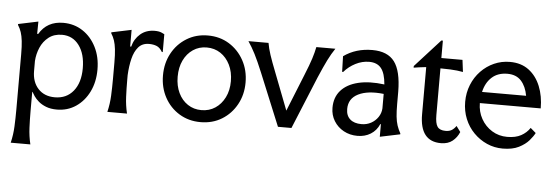

<svg xmlns="http://www.w3.org/2000/svg" viewBox="-55 -841 3674 1276"><g transform="rotate(5 1782.0 -203.0)"><path d="M336 14Q294 14 263.5 2Q233 -10 213 -27.5Q193 -45 181.5 -62Q170 -79 165 -89H163V38Q163 94 165.5 150Q168 206 181 260H50Q63 206 65.5 150Q68 94 68 38V-331Q68 -385 64 -419.5Q60 -454 52 -478Q44 -502 30 -524V-530L163 -558L162 -476H169Q221 -564 329 -564Q402 -564 459 -526.5Q516 -489 549 -423.5Q582 -358 582 -274Q582 -191 550 -126Q518 -61 462.5 -23.5Q407 14 336 14ZM163 -228Q163 -155 204 -110.5Q245 -66 315 -66Q393 -66 438.5 -122Q484 -178 484 -274Q484 -370 441.5 -427Q399 -484 328 -484Q275 -484 239 -456Q203 -428 184.5 -385Q166 -342 163 -295Z M998 -428Q982 -456 960 -465Q938 -474 909 -474Q864 -474 838 -444Q812 -414 800 -364.5Q788 -315 785 -255V-222Q785 -166 787.5 -110Q790 -54 803 0H672Q685 -54 687.5 -110Q690 -166 690 -222V-330Q690 -384 686 -418.5Q682 -453 674 -477Q666 -501 652 -523V-529L785 -557V-446H792Q805 -498 843.5 -531Q882 -564 939 -564Q969 -564 986.5 -555.5Q1004 -547 1004 -547V-428Z M1294 14Q1215 14 1152.5 -24Q1090 -62 1054.5 -127.5Q1019 -193 1019 -274Q1019 -356 1054.5 -421.5Q1090 -487 1152.5 -525.5Q1215 -564 1294 -564Q1374 -564 1436 -525.5Q1498 -487 1534 -421.5Q1570 -356 1570 -274Q1570 -193 1534 -127.5Q1498 -62 1436 -24Q1374 14 1294 14ZM1293 -66Q1345 -66 1385 -92.5Q1425 -119 1448.5 -166Q1472 -213 1472 -274Q1472 -336 1448.5 -383.5Q1425 -431 1385 -457.5Q1345 -484 1293 -484Q1242 -484 1202 -457Q1162 -430 1139.5 -383Q1117 -336 1117 -274Q1117 -213 1139.5 -166Q1162 -119 1202 -92.5Q1242 -66 1293 -66Z M2145 -550Q2120 -513 2098 -469Q2076 -425 2044 -350L1900 0H1810L1666 -350Q1635 -425 1612.5 -469Q1590 -513 1565 -550H1699Q1705 -514 1719 -471.5Q1733 -429 1761 -358L1856 -112L1955 -358Q1984 -429 1997.5 -471.5Q2011 -514 2018 -550Z M2160 -158Q2160 -228 2200.5 -273.5Q2241 -319 2315 -337Q2389 -355 2490 -342Q2484 -416 2457 -449.5Q2430 -483 2377 -483Q2330 -483 2286 -460.5Q2242 -438 2210 -401H2203L2200 -505Q2281 -563 2391 -563Q2493 -563 2539 -501.5Q2585 -440 2586 -303V-220Q2586 -171 2589.5 -137Q2593 -103 2601.5 -77.5Q2610 -52 2624 -27V-21L2490 7V-77H2486Q2467 -33 2429 -9.5Q2391 14 2341 14Q2290 14 2249 -8.5Q2208 -31 2184 -70Q2160 -109 2160 -158ZM2258 -158Q2258 -114 2285 -90Q2312 -66 2361 -66Q2396 -66 2424.5 -81.5Q2453 -97 2471 -123.5Q2489 -150 2491 -182V-279Q2385 -291 2321.5 -259.5Q2258 -228 2258 -158Z M2898 14Q2757 14 2757 -166V-481Q2757 -481 2743 -479.5Q2729 -478 2710 -475.5Q2691 -473 2674 -470V-481L2842 -666H2852V-550H2993L3003 -470Q2983 -474 2963.5 -476Q2944 -478 2918 -479.5Q2892 -481 2852 -481V-170Q2852 -114 2867.5 -92Q2883 -70 2922 -70Q2947 -70 2963 -80Q2979 -90 2992 -109L3020 -71Q3005 -34 2975 -10Q2945 14 2898 14Z M3310 14Q3254 14 3204.5 -8Q3155 -30 3116.5 -69Q3078 -108 3056.5 -160.5Q3035 -213 3035 -274Q3035 -335 3056.5 -388Q3078 -441 3116 -480.5Q3154 -520 3203.5 -542Q3253 -564 3309 -564Q3384 -564 3435 -525.5Q3486 -487 3512.5 -421.5Q3539 -356 3539 -274H3133Q3133 -217 3159.5 -169.5Q3186 -122 3231.5 -94Q3277 -66 3333 -66Q3389 -66 3425.5 -86Q3462 -106 3484 -139L3520 -108Q3509 -86 3484.5 -57.5Q3460 -29 3417.5 -7.5Q3375 14 3310 14ZM3141 -349H3435Q3424 -411 3391 -447.5Q3358 -484 3299 -484Q3235 -484 3195 -447.5Q3155 -411 3141 -349Z"/></g></svg>

Font: Faculty Glyphic
Style: Regular
Weight: 400
Designer: Koto Studio, Dylan Young
Foundry: Koto Studio
Version: Version 1.004; ttfautohint (v1.8.4.7-5d5b)